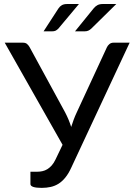

<svg xmlns="http://www.w3.org/2000/svg" viewBox="-20 -929 666 956"><path d="M625.5 -716.5 334.5 -93.5Q321 -64 305.2 -44.8Q289.5 -25.5 271.5 -14.2Q253.5 -3 232.5 1.8Q211.5 6.5 187.5 6.5Q160.5 6.5 146 1.8Q131.5 -3 131.5 -12.5V-74H166.5Q179 -74 191.5 -76.8Q204 -79.5 215.5 -86.5Q227 -93.5 237.5 -105.2Q248 -117 256.5 -135L291.5 -208L3.5 -716.5H94Q107 -716.5 114.5 -710.2Q122 -704 127.5 -694L304.5 -369Q323 -333.5 334.5 -297Q340 -315 346.8 -333Q353.5 -351 362 -369L512.5 -694Q516.5 -702.5 524.8 -709.5Q533 -716.5 545.5 -716.5ZM373 -909 270.5 -786.5Q263.5 -779.5 256.8 -776.2Q250 -773 239.5 -773H197L271 -887Q278 -897.5 288 -903.2Q298 -909 314.5 -909ZM559 -909 434.5 -786.5Q427 -779.5 419.2 -776.2Q411.5 -773 401.5 -773H353.5L446 -887Q454.5 -897.5 465 -903.2Q475.5 -909 491.5 -909Z"/></svg>

Font: Lato 2
Style: Regular
Weight: 400
Designer: Lukasz Dziedzic with Adam Twardoch and Botio Nikoltchev
Foundry: tyPoland Lukasz Dziedzic
Version: Version 2.015; 2015-08-06; http://www.latofonts.com/